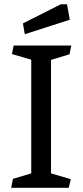

<svg xmlns="http://www.w3.org/2000/svg" viewBox="-20 -892 392 912"><path d="M128.4 -68.4V-608.4L36.6 -635.3L44.9 -675.8H318.4L310.5 -634.3L222.2 -607.4V-68.4L316.4 -41L306.6 0H33.2L41.5 -42.5ZM88.9 -780.8 268.6 -871.6H298.3L311.5 -798.3L97.7 -729.5Z"/></svg>

Font: Vesper Libre
Style: Regular
Weight: 400
Designer: Robert Keller & Kimya Gandhi
Foundry: Mota Italic
Version: Version 1.058